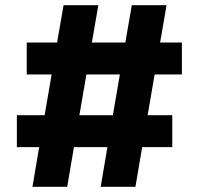

<svg xmlns="http://www.w3.org/2000/svg" viewBox="-20 -720 766 740"><path d="M105 0 131 -153H45V-276H152L179 -433H83V-556H200L225 -700H359L334 -556H463L488 -700H622L597 -556H681V-433H576L549 -276H644V-153H528L502 0H368L394 -153H265L239 0ZM286 -276H415L442 -433H313Z"/></svg>

Font: Readex Pro bold
Style: Bold
Weight: 700
Designer: Bonnie Shaver-Troup, Thomas Jockin
Foundry: Lexend
Version: Version 1.200; ttfautohint (v1.8.3)